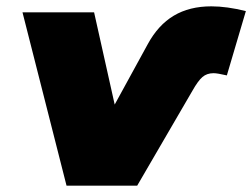

<svg xmlns="http://www.w3.org/2000/svg" viewBox="-20 -586 796 606"><path d="M647 -566Q696 -566 756 -551L696 -348Q666 -355 654 -355Q633 -355 619 -343Q605 -331 587 -299L413 0H190L51 -547H277L342 -256L446 -446Q479 -507 528.5 -536.5Q578 -566 647 -566Z"/></svg>

Font: Montserrat Alternates Black
Style: Italic
Weight: 900
Italic angle: -11.3°
Designer: Julieta Ulanovsky
Foundry: Julieta Ulanovsky
Version: Version 7.200